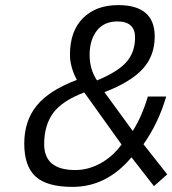

<svg xmlns="http://www.w3.org/2000/svg" viewBox="-20 -722 675 752"><path d="M443 -702Q586 -702 586 -579Q586 -503 538.5 -451.5Q491 -400 389 -361L500 -209Q537 -268 559 -344H631Q601 -241 542 -157L635 -39L583 7L495 -106Q398 10 264 10Q164 10 119.5 -30.5Q75 -71 75 -159.5Q75 -248 123.5 -308Q172 -368 281 -409Q254 -460 254 -508Q254 -600 305 -651Q356 -702 443 -702ZM275 -56Q326 -56 374 -82.5Q422 -109 456 -156L310 -360Q223 -327 188 -279Q153 -231 153 -157Q153 -56 275 -56ZM360 -407Q442 -441 475.5 -479.5Q509 -518 509 -575Q509 -638 440 -638Q387 -638 359 -601.5Q331 -565 331 -507.5Q331 -450 360 -407Z"/></svg>

Font: TitilliumWebItalic
Style: Italic
Weight: 400
Italic angle: -13°
Version: Version 1.001;PS 57.000;hotconv 1.0.70;makeotf.lib2.5.55311